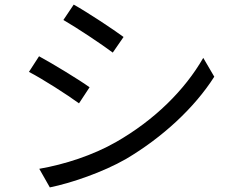

<svg xmlns="http://www.w3.org/2000/svg" viewBox="-20 -788 1040 836"><path d="M301 -768 256 -701C315 -667 423 -595 471 -559L518 -627C475 -659 360 -735 301 -768ZM151 -53 197 28C290 9 428 -38 529 -96C688 -190 827 -319 913 -454L865 -536C784 -395 652 -265 486 -170C385 -112 261 -72 151 -53ZM150 -543 106 -475C166 -444 275 -374 324 -338L370 -408C326 -440 209 -511 150 -543Z"/></svg>

Font: Noto Sans CJK JP
Style: Regular
Weight: 400
Designer: Ryoko NISHIZUKA 西塚涼子 (kana, bopomofo & ideographs); Paul D. Hunt (Latin, Greek & Cyrillic); Sandoll Communications 산돌커뮤니
Foundry: Adobe
Version: Version 2.004;hotconv 1.0.118;makeotfexe 2.5.65603